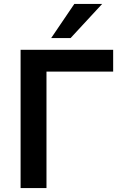

<svg xmlns="http://www.w3.org/2000/svg" viewBox="-20 -959 617 979"><path d="M85 0V-705H557V-594H217V0ZM241 -765 359 -939H501L340 -765Z"/></svg>

Font: Nunito Sans 10pt
Style: Bold
Weight: 700
Designer: Vernon Adams
Foundry: Vernon Adams
Version: Version 3.101;gftools[0.9.27]